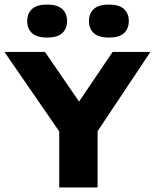

<svg xmlns="http://www.w3.org/2000/svg" viewBox="-42 -823 681 843"><path d="M218 0V-309.5L251.5 -197.5L-22.5 -595H155.5L329.5 -341.5H281L452.5 -595H618.5L353.5 -197.5L386.5 -307.5V0ZM436 -658Q392 -658 370.2 -677.2Q348.5 -696.5 348.5 -730.5Q348.5 -764.5 370.2 -783.8Q392 -803 436 -803Q480.5 -803 502 -783.8Q523.5 -764.5 523.5 -730.5Q523.5 -696.5 502 -677.2Q480.5 -658 436 -658ZM165 -658Q120.5 -658 99 -677.2Q77.5 -696.5 77.5 -730.5Q77.5 -764.5 99 -783.8Q120.5 -803 165 -803Q209 -803 230.8 -783.8Q252.5 -764.5 252.5 -730.5Q252.5 -696.5 230.8 -677.2Q209 -658 165 -658Z"/></svg>

Font: Encode Sans SC SemiExpanded
Style: Bold
Weight: 700
Width: 6
Designer: Multiple Designers
Foundry: Impallari Type
Version: Version 3.002